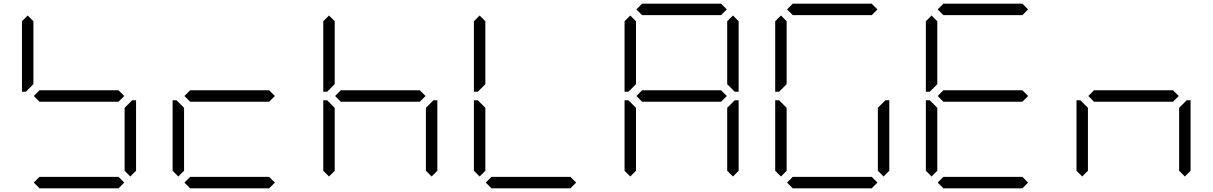

<svg xmlns="http://www.w3.org/2000/svg" viewBox="-20 -1020 6568 1040"><path d="M163 -500 194 -531H622L653 -500L622 -469H194ZM130 -533 120 -523H99V-905L130 -936L161 -905V-564ZM686 -467 696 -477H717V-95L686 -64L655 -95V-436ZM653 -31 622 0H194L163 -31L194 -62H622Z M946 -64 915 -95V-477H936L946 -467L977 -436V-95ZM979 -500 1010 -531H1438L1469 -500L1438 -469H1010ZM1469 -31 1438 0H1010L979 -31L1010 -62H1438Z M1762 -64 1731 -95V-477H1752L1762 -467L1793 -436V-95ZM1795 -500 1826 -531H2254L2285 -500L2254 -469H1826ZM1762 -533 1752 -523H1731V-905L1762 -936L1793 -905V-564ZM2318 -467 2328 -477H2349V-95L2318 -64L2287 -95V-436Z M2578 -64 2547 -95V-477H2568L2578 -467L2609 -436V-95ZM2578 -533 2568 -523H2547V-905L2578 -936L2609 -905V-564ZM3101 -31 3070 0H2642L2611 -31L2642 -62H3070Z M3394 -64 3363 -95V-477H3384L3394 -467L3425 -436V-95ZM3427 -500 3458 -531H3886L3917 -500L3886 -469H3458ZM3458 -938 3427 -969 3458 -1000H3886L3917 -969L3886 -938ZM3394 -533 3384 -523H3363V-905L3394 -936L3425 -905V-564ZM3950 -936 3981 -905V-523H3960L3950 -533L3919 -564V-905ZM3950 -467 3960 -477H3981V-95L3950 -64L3919 -95V-436Z M4210 -64 4179 -95V-477H4200L4210 -467L4241 -436V-95ZM4274 -938 4243 -969 4274 -1000H4702L4733 -969L4702 -938ZM4210 -533 4200 -523H4179V-905L4210 -936L4241 -905V-564ZM4766 -467 4776 -477H4797V-95L4766 -64L4735 -95V-436ZM4733 -31 4702 0H4274L4243 -31L4274 -62H4702Z M5026 -64 4995 -95V-477H5016L5026 -467L5057 -436V-95ZM5059 -500 5090 -531H5518L5549 -500L5518 -469H5090ZM5090 -938 5059 -969 5090 -1000H5518L5549 -969L5518 -938ZM5026 -533 5016 -523H4995V-905L5026 -936L5057 -905V-564ZM5549 -31 5518 0H5090L5059 -31L5090 -62H5518Z M5842 -64 5811 -95V-477H5832L5842 -467L5873 -436V-95ZM5875 -500 5906 -531H6334L6365 -500L6334 -469H5906ZM6398 -467 6408 -477H6429V-95L6398 -64L6367 -95V-436Z"/></svg>

Font: DSEG7 Classic Mini
Style: Light
Weight: 300
Designer: Keshikan(Twitter:@keshinomi_88pro)
Version: Version 0.46